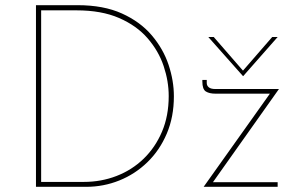

<svg xmlns="http://www.w3.org/2000/svg" viewBox="-20 -722 1134 742"><path d="M119 0V-702H280Q380 -702 451 -670Q522 -638 566.5 -585.5Q611 -533 631.5 -471.5Q652 -410 652 -350Q652 -270 624.5 -205.5Q597 -141 549.5 -95Q502 -49 441 -24.5Q380 0 313 0ZM139 -19H304Q371 -19 430.5 -42Q490 -65 535 -108.5Q580 -152 606 -213Q632 -274 632 -351Q632 -408 612.5 -466.5Q593 -525 550.5 -574Q508 -623 440 -652.5Q372 -682 276 -682H139ZM813 -360Q789 -360 775.5 -368.5Q762 -377 762 -407V-413H779V-401Q779 -391 787 -384.5Q795 -378 812 -378H1058L803 -18H1053V0H767L1023 -360ZM806 -579 919 -449 1032 -579H1053L920 -428H919L785 -579Z"/></svg>

Font: Synthetic Thin
Style: Regular
Weight: 100
Designer: Santiago Orozco
Foundry: Typemade
Version: Version 2.000; ttfautohint (v1.8.4.7-5d5b)